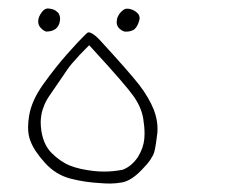

<svg xmlns="http://www.w3.org/2000/svg" viewBox="-20 -290 540 454"><path d="M274.9 -215.3Q276.4 -215.3 280.5 -215.3Q284.7 -215.3 289.6 -216.8Q295.4 -218.3 298.8 -221.7Q305.7 -228.5 309.1 -241.2Q310.1 -244.6 310.1 -247.1Q310.1 -254.4 304.7 -259.3Q297.4 -266.6 286.1 -269Q283.7 -269.5 281 -269.5Q278.3 -269.5 275.4 -268.6Q271.5 -267.1 266.6 -262.2Q255.9 -251.5 255.9 -237.3Q255.9 -229 261.7 -223.1Q268.1 -216.8 274.9 -215.3ZM122.1 -245.1Q122.1 -253.4 117.7 -259.8L115.2 -261.7Q109.4 -268.1 97.7 -269.5Q95.7 -270 93.3 -270Q85.9 -270 79.6 -262.2Q70.3 -250.5 70.3 -239.3Q70.3 -230 76.9 -223.4Q83.5 -216.8 89.4 -215.3Q117.7 -215.8 121.6 -240.2Q122.1 -242.7 122.1 -245.1ZM226.1 115.7Q213.4 115.7 201.2 114.3Q167.5 110.4 145.5 101.6Q122.6 92.3 102.1 71.8Q80.1 49.8 76.7 9.8Q76.2 5.4 76.2 -1.2Q76.2 -7.8 77.9 -18.6Q79.6 -29.3 84.7 -41.5Q89.8 -53.7 98.1 -65.4Q120.1 -97.2 129.9 -111.8Q139.6 -126.5 144.5 -132.8Q149.4 -139.2 155.3 -145.5Q166.5 -158.7 181.2 -173.3L190.9 -183.1L200.2 -172.9Q276.9 -89.4 295.7 -62.7Q314.5 -36.1 318.8 -8.8Q321.8 9.8 321.8 25.9Q321.8 31.7 321.3 37.6Q319.3 60.1 306.2 81.1Q292 102.5 271.5 110.8L270.5 111.3Q247.6 115.7 226.1 115.7ZM218.8 143.1Q228.5 144 241.2 144Q253.9 144 270 141.1Q292 136.2 315.9 110.8Q328.6 98.1 335.7 87.4Q342.8 76.7 344.7 69.8Q349.1 52.2 352.1 23.9Q352.5 19 352.5 14.2Q352.5 -7.3 343.8 -30.3Q332 -59.6 309.1 -89.4Q284.7 -120.6 217.8 -193.4Q203.6 -209 194.3 -212.4Q191.9 -213.4 190.9 -213.4Q189.9 -213.4 188.7 -213.4Q187.5 -213.4 185.8 -211.7Q184.1 -210 182.1 -208.5Q165 -191.9 138.7 -162.1Q109.9 -129.4 82.3 -90.8Q54.7 -52.2 48.8 -16.1Q46.4 -1.5 46.4 10.7Q46.4 29.3 51.8 43Q61 67.4 86.9 95.7Q111.8 123 145.8 132.1Q179.7 141.1 218.8 143.1Z"/></svg>

Font: NaikaiFont
Style: ExtraLight
Weight: 200
Version: Version 1.89